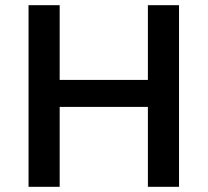

<svg xmlns="http://www.w3.org/2000/svg" viewBox="-20 -720 800 740"><path d="M90 0V-700H210V-412H550V-700H670V0H550V-308H210V0Z"/></svg>

Font: Golos Text Medium
Style: Regular
Weight: 500
Designer: A.Korolkova, Vitaly Kuzmin
Foundry: ParaType Ltd
Version: Version 2.004